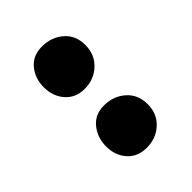

<svg xmlns="http://www.w3.org/2000/svg" viewBox="-20 -855 423 423"><g transform="rotate(45 191.0 -644.0)"><path d="M351.6 -642.6Q351.6 -614.3 333 -597.7Q314.5 -581.1 286.1 -581.1Q258.8 -581.1 238.8 -597.2Q218.8 -613.3 218.8 -641.6Q218.8 -670.9 236.8 -691.4Q254.9 -711.9 285.2 -711.9Q314.5 -711.9 333 -691.9Q351.6 -671.9 351.6 -642.6ZM163.1 -637.7Q163.1 -609.4 144 -592.8Q125 -576.2 96.7 -576.2Q69.3 -576.2 49.8 -592.3Q30.3 -608.4 30.3 -636.7Q30.3 -666 47.9 -686.5Q65.4 -707 95.7 -707Q125 -707 144 -687Q163.1 -667 163.1 -637.7Z"/></g></svg>

Font: Chewy
Style: Regular
Weight: 400
Designer: Squid
Foundry: Font Diner, Inc DBA Sideshow
Version: Version 1.000